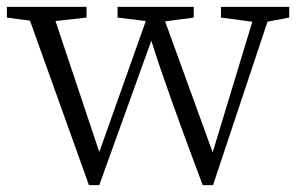

<svg xmlns="http://www.w3.org/2000/svg" viewBox="-22 -531 868 557"><path d="M266 6 417 -413C446 -320 496 -180 566 6H596L754 -468L817 -480V-511H619V-480L710 -468L595 -89L457 -469L540 -480V-511H319V-480L401 -470L266 -90L139 -470L229 -480V-511H-2V-480L65 -471L236 6Z"/></svg>

Font: AllPunType Light
Style: Regular
Weight: 300
Version: 1.0